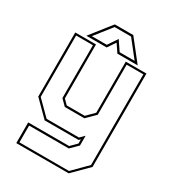

<svg xmlns="http://www.w3.org/2000/svg" viewBox="-211 -816 1026 1134"><g transform="rotate(30 301.5 -249.0)"><path d="M158 0 55 -103V-540H196.5V-172L227 -141.5H349.5L399.5 -191.5V-540H540.5V97L437.5 200H80V59H359L399.5 18.5V-10L389.5 0ZM94 187H432L527 91.5V-527H413V-185.5L355 -128H221.5L183 -166.5V-527H68.5V-108.5L163.5 -13.5H384L413 -42.5V24.5L364.5 72.5H94ZM233.5 -698H359.5L471.5 -556H333L296.5 -610L260 -556H121.5ZM240.5 -684 150.5 -570H252.5L296.5 -635L340.5 -570H442.5L352.5 -684Z"/></g></svg>

Font: Tourney Thin Thin
Style: Regular
Weight: 250
Version: Version 1.015